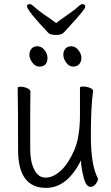

<svg xmlns="http://www.w3.org/2000/svg" viewBox="-20 -901 540 934"><path d="M204 13Q68 13 68 -171Q68 -368 66 -474Q66 -479 81 -479Q97 -479 112.5 -472Q128 -465 128 -456L127 -368V-175Q127 -115 146.5 -76Q166 -37 202 -37Q239 -37 275.5 -70.5Q312 -104 340.5 -168.5Q369 -233 369 -342V-475Q369 -480 385 -480Q402 -480 417.5 -473.5Q433 -467 433 -458Q422 -385 422 -240Q422 -95 457 -32Q457 -21 446 -6.5Q435 8 421 8Q399 8 388 -34Q374 -87 374 -121Q307 13 204 13ZM171 -577Q152 -577 137.5 -596.5Q123 -616 123 -634Q123 -652 133 -664Q143 -676 162 -676Q182 -676 196.5 -657.5Q211 -639 211 -620Q211 -577 171 -577ZM336 -577Q316 -577 302 -596.5Q288 -616 288 -634Q288 -652 298 -664Q308 -676 327 -676Q346 -676 361 -657.5Q376 -639 376 -620Q376 -601 365.5 -589Q355 -577 336 -577ZM253 -731Q226 -731 216 -740Q116 -845 111 -870Q111 -881 125 -881Q133 -881 146.5 -868Q160 -855 191 -833Q229 -807 253 -789Q278 -808 312 -831.5Q346 -855 359.5 -868Q373 -881 380 -881Q395 -881 395 -868Q395 -856 319 -774Q301 -755 290.5 -743Q280 -731 253 -731Z"/></svg>

Font: LXGW WenKai Mono TC Light
Style: Regular
Weight: 300
Designer: LXGW / Fontworks Inc.
Foundry: LXGW / Fontworks Inc.
Version: Version 1.330